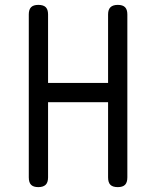

<svg xmlns="http://www.w3.org/2000/svg" viewBox="-20 -757 640 787"><path d="M423 -338H177V-30Q177 -9 167 0.5Q157 10 137 10Q117 10 107.5 0.5Q98 -9 98 -30V-698Q98 -718 107.5 -727.5Q117 -737 137 -737Q158 -737 167.5 -727.5Q177 -718 177 -698V-417H423V-698Q423 -718 433 -727.5Q443 -737 463 -737Q483 -737 492.5 -727.5Q502 -718 502 -698V-30Q502 -9 492.5 0.5Q483 10 463 10Q442 10 432.5 0.5Q423 -9 423 -30Z"/></svg>

Font: Maple Mono NL Light
Style: Regular
Weight: 300
Monospace: yes
Designer: subframe7536
Version: Version 7.000